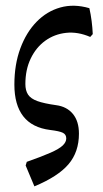

<svg xmlns="http://www.w3.org/2000/svg" viewBox="-20 -479 364 681"><path d="M102 182 71 108 75 95Q129 76 159.5 62.5Q190 49 202.5 37Q215 25 215 12Q215 -2 203 -8Q191 -14 158 -18Q94 -26 62.5 -66.5Q31 -107 31 -179Q31 -250 52 -307Q73 -364 109.5 -401.5Q146 -439 194 -452.5Q242 -466 297 -450Q302 -428 305 -404.5Q308 -381 309 -358L300 -348Q256 -367 214.5 -362.5Q173 -358 140.5 -334.5Q108 -311 89 -271.5Q70 -232 70 -181Q70 -158 79.5 -143.5Q89 -129 112.5 -120.5Q136 -112 179 -106Q217 -101 238.5 -75Q260 -49 260 -5Q260 60 223 103.5Q186 147 102 182Z"/></svg>

Font: Alegreya
Style: Italic
Weight: 400
Italic angle: -7°
Designer: Juan Pablo del Peral
Foundry: Huerta Tipografica
Version: Version 2.009